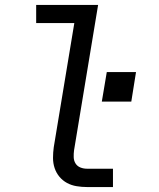

<svg xmlns="http://www.w3.org/2000/svg" viewBox="-20 -755 640 775"><path d="M331 0Q310 0 289 -3.5Q268 -7 250.5 -16.5Q233 -26 220 -41.5Q207 -57 200.5 -76.5Q194 -96 194 -117.5Q194 -139 197 -161L280 -662H126V-735H376L279 -149Q277 -135 277.5 -120.5Q278 -106 285 -95Q292 -84 304.5 -79Q317 -74 331 -74H436V0ZM391 -345 411 -464H529L510 -345Z"/></svg>

Font: Iosevka SS04 Extended
Style: Italic
Weight: 400
Width: 7
Italic angle: -9°
Monospace: yes
Designer: Belleve Invis
Foundry: Belleve Invis
Version: Version 19.0.0; ttfautohint (v1.8.4)